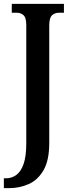

<svg xmlns="http://www.w3.org/2000/svg" viewBox="-32 -734 370 994"><path d="M-12 240V189H1Q28 189 52 172Q76 155 90 115.5Q104 76 104 7V-605Q104 -643 89.5 -655.5Q75 -668 56 -668H29V-714H299V-668H272Q252 -668 237.5 -655Q223 -642 223 -602V6Q223 96 193.5 147Q164 198 116.5 219Q69 240 15 240Z"/></svg>

Font: Noto Serif ExtraCondensed SemiBold
Style: Regular
Weight: 600
Width: 2
Designer: Monotype Design Team
Foundry: Monotype Imaging Inc.
Version: Version 2.015; ttfautohint (v1.8.4.7-5d5b)